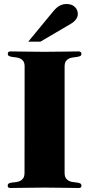

<svg xmlns="http://www.w3.org/2000/svg" viewBox="-20 -937 447 959"><path d="M121.1 -729 245.6 -879.9Q263.7 -901.9 279.5 -909.4Q295.4 -917 312.5 -917Q338.4 -917 353.5 -902.6Q368.7 -888.2 368.7 -867.2Q368.7 -853 359.4 -840.3Q350.1 -827.6 333.5 -817.9L182.1 -729ZM103 -604Q103 -621.6 96.9 -630.9Q90.8 -640.1 81.3 -644.5Q71.8 -648.9 61 -650.1Q50.3 -651.4 40.8 -652.8Q31.2 -654.3 25.1 -657.2Q19 -660.2 19 -668Q19 -674.8 22.5 -677.5Q25.9 -680.2 34.2 -680.2Q63.5 -680.2 105.7 -679.2Q147.9 -678.2 202.6 -678.2Q257.3 -678.2 299.8 -679.2Q342.3 -680.2 371.6 -680.2Q386.7 -680.2 386.7 -668Q386.7 -660.2 380.6 -657.2Q374.5 -654.3 365 -652.8Q355.5 -651.4 344.7 -650.1Q334 -648.9 324.5 -644.5Q314.9 -640.1 308.8 -630.9Q302.7 -621.6 302.7 -604V-74.2Q302.7 -56.6 308.8 -47.4Q314.9 -38.1 324.5 -33.4Q334 -28.8 344.7 -27.6Q355.5 -26.4 365 -25.1Q374.5 -23.9 380.6 -20.8Q386.7 -17.6 386.7 -9.8Q386.7 -2.9 383.3 -0.5Q379.9 2 371.6 2Q342.3 2 300 1Q257.8 0 203.1 0Q147.9 0 105.5 1Q63 2 33.7 2Q25.4 2 22 -0.5Q18.6 -2.9 18.6 -9.8Q18.6 -18.1 24.7 -21Q30.8 -23.9 40.3 -25.1Q49.8 -26.4 60.5 -27.6Q71.3 -28.8 80.8 -33.4Q90.3 -38.1 96.4 -47.4Q102.5 -56.6 102.5 -74.2Z"/></svg>

Font: XB Zar
Style: Bold
Weight: 700
Designer: Behnam
Foundry: Irmug
Version: Version 8.005 2009